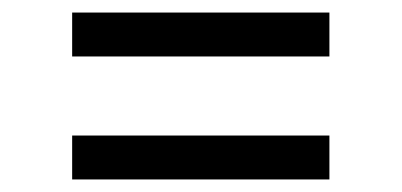

<svg xmlns="http://www.w3.org/2000/svg" viewBox="-20 -493 640 306"><path d="M505 -403H95V-473H505ZM505 -207H95V-277H505Z"/></svg>

Font: Iosevka HT Extended
Style: Regular
Weight: 400
Width: 7
Monospace: yes
Designer: Belleve Invis
Foundry: Belleve Invis
Version: Version 32.3.0; ttfautohint (v1.8.4)